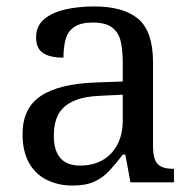

<svg xmlns="http://www.w3.org/2000/svg" viewBox="-20 -566 603 596"><path d="M205 10Q161 10 125.5 -7.5Q90 -25 70 -60.5Q50 -96 50 -150Q50 -230 106.5 -268Q163 -306 278 -310L361 -313V-373Q361 -409 355 -436.5Q349 -464 329 -480Q309 -496 268 -496Q230 -496 210 -482Q190 -468 183.5 -443.5Q177 -419 177 -387Q135 -387 113.5 -401.5Q92 -416 92 -450Q92 -485 116.5 -506Q141 -527 182 -536.5Q223 -546 272 -546Q364 -546 409.5 -507Q455 -468 455 -373V-114Q455 -86 461 -70.5Q467 -55 481 -48.5Q495 -42 517 -42H520V0H385L369 -86H361Q340 -58 320 -36.5Q300 -15 273.5 -2.5Q247 10 205 10ZM228 -52Q269 -52 298.5 -69Q328 -86 344.5 -117.5Q361 -149 361 -191V-272L297 -269Q240 -267 207.5 -252Q175 -237 161 -210.5Q147 -184 147 -145Q147 -114 156 -93.5Q165 -73 183 -62.5Q201 -52 228 -52Z"/></svg>

Font: Noto Serif Sinhala
Style: Regular
Weight: 400
Designer: Jelle Bosma - Monotype Design Team
Foundry: Monotype Imaging Inc.
Version: Version 2.006